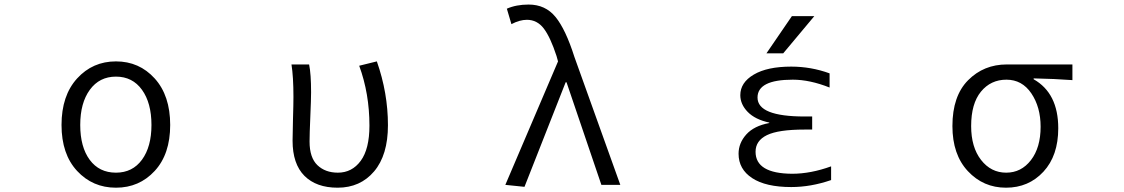

<svg xmlns="http://www.w3.org/2000/svg" viewBox="-20 -829 5040 861"><path d="M255.9 -268.6Q255.9 -400.4 325.7 -477.1Q395.5 -553.7 500 -553.7Q604.5 -553.7 673.8 -477.1Q743.2 -400.4 743.2 -268.6Q743.2 -137.7 673.8 -62.5Q604.5 12.7 500 12.7Q395.5 12.7 325.7 -62.5Q255.9 -137.7 255.9 -268.6ZM500 -54.7Q574.2 -54.7 616.7 -112.8Q659.2 -170.9 659.2 -268.6Q659.2 -367.2 616.7 -426.3Q574.2 -485.4 500 -485.4Q425.8 -485.4 382.8 -426.3Q339.8 -367.2 339.8 -268.6Q339.8 -169.9 382.3 -112.3Q424.8 -54.7 500 -54.7Z M1494.1 12.7Q1398.4 12.7 1345.2 -40.5Q1292 -93.8 1292 -198.2Q1292 -231.4 1293.9 -296.4Q1295.9 -361.3 1295.9 -394.5Q1295.9 -484.4 1287.1 -540H1366.2Q1375 -497.1 1375 -415Q1375 -383.8 1371.6 -305.7Q1368.2 -227.5 1368.2 -194.3Q1368.2 -122.1 1403.3 -88.4Q1438.5 -54.7 1495.1 -54.7Q1558.6 -54.7 1597.7 -107.9Q1636.7 -161.1 1636.7 -265.6Q1636.7 -409.2 1590.8 -534.2L1669.9 -553.7Q1719.7 -412.1 1719.7 -267.6Q1719.7 -133.8 1657.7 -60.5Q1595.7 12.7 1494.1 12.7Z M2332 8.8 2246.1 0 2482.4 -553.7 2475.6 -578.1Q2448.2 -662.1 2418.5 -701.2Q2388.7 -740.2 2342.8 -740.2Q2310.5 -740.2 2273.4 -720.7L2252.9 -790Q2294.9 -808.6 2350.6 -808.6Q2425.8 -808.6 2471.2 -752.9Q2516.6 -697.3 2555.7 -574.2L2761.7 0H2676.8L2520.5 -460H2516.6Z M3368.2 -148.4Q3368.2 -50.8 3532.2 -49.8Q3615.2 -49.8 3707 -83V-21.5Q3616.2 9.8 3528.3 9.8Q3414.1 9.8 3353 -30.3Q3292 -70.3 3292 -139.6Q3292 -187.5 3326.7 -226.1Q3361.3 -264.6 3429.7 -277.3V-279.3Q3366.2 -293 3333 -327.1Q3299.8 -361.3 3299.8 -402.3Q3299.8 -459 3360.4 -494.6Q3420.9 -530.3 3528.3 -530.3Q3617.2 -530.3 3700.2 -500V-436.5Q3611.3 -471.7 3535.2 -471.7Q3377 -471.7 3377 -391.6Q3377 -306.6 3587.9 -306.6H3622.1V-248H3587.9Q3470.7 -248 3419.4 -223.1Q3368.2 -198.2 3368.2 -148.4ZM3531.2 -756.8H3631.8L3492.2 -589.8H3417Z M4251 -263.7Q4251 -398.4 4321.3 -469.2Q4391.6 -540 4495.1 -540H4789.1V-469.7Q4710 -475.6 4615.2 -477.5V-473.6Q4725.6 -411.1 4725.6 -253.9Q4725.6 -130.9 4659.2 -59.1Q4592.8 12.7 4491.2 12.7Q4389.6 12.7 4320.3 -61.5Q4251 -135.7 4251 -263.7ZM4492.2 -54.7Q4559.6 -54.7 4603 -110.8Q4646.5 -167 4646.5 -260.7Q4646.5 -348.6 4605 -410.2Q4563.5 -471.7 4493.2 -471.7Q4422.9 -471.7 4378.9 -418Q4335 -364.3 4335 -263.7Q4335 -168.9 4379.4 -111.8Q4423.8 -54.7 4492.2 -54.7Z"/></svg>

Font: GenEi Gothic M SemiLight
Style: Regular
Weight: 350
Designer: o_tamon (Modified); [Source Han Sans]
Ryoko NISHIZUKA  (kana & ideographs); Paul D. Hunt (Latin, Greek & Cyrillic); Wenl
Version: Version 1.1a;Original Version 1.004